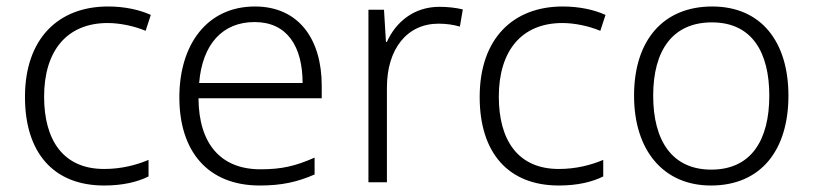

<svg xmlns="http://www.w3.org/2000/svg" viewBox="-20 -562 2508 592"><path d="M301 10C359 10 404 -1 438 -18V-69C400 -53 354 -41 301 -41C174 -41 116 -131 116 -264C116 -405 186 -491 312 -491C349 -491 393 -482 429 -467L445 -516C410 -532 364 -542 313 -542C160 -542 57 -443 57 -263C57 -91 145 10 301 10Z M766 -542C618 -542 533 -424 533 -262C533 -95 621 10 781 10C849 10 897 -1 950 -24V-76C891 -50 849 -40 783 -40C661 -40 593 -118 592 -259H972V-298C972 -440 902 -542 766 -542ZM765 -494C866 -494 913 -418 913 -306H594C604 -427 667 -494 765 -494Z M1335 -541C1255 -541 1200 -493 1173 -433H1170L1164 -532H1116V0H1173V-292C1173 -411 1235 -489 1332 -489C1356 -489 1377 -486 1398 -480L1407 -533C1386 -538 1361 -541 1335 -541Z M1703 10C1761 10 1806 -1 1840 -18V-69C1802 -53 1756 -41 1703 -41C1576 -41 1518 -131 1518 -264C1518 -405 1588 -491 1714 -491C1751 -491 1795 -482 1831 -467L1847 -516C1812 -532 1766 -542 1715 -542C1562 -542 1459 -443 1459 -263C1459 -91 1547 10 1703 10Z M2411 -267C2411 -432 2328 -542 2176 -542C2026 -542 1935 -439 1935 -267C1935 -99 2025 10 2172 10C2327 10 2411 -100 2411 -267ZM1994 -267C1994 -408 2055 -493 2175 -493C2300 -493 2352 -399 2352 -267C2352 -131 2297 -39 2173 -39C2051 -39 1994 -130 1994 -267Z"/></svg>

Font: Noto Sans Khmer UI Light
Style: Regular
Weight: 300
Designer: Danh Hong and the Monotype Design Team
Foundry: Monotype Imaging Inc.
Version: Version 2.002